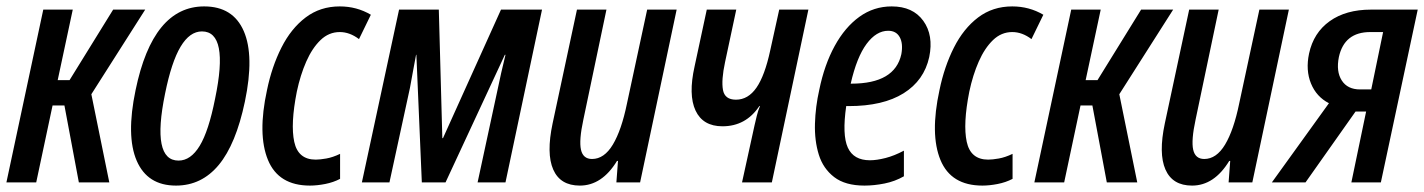

<svg xmlns="http://www.w3.org/2000/svg" viewBox="-22 -569 4443 599"><path d="M-2 0 113 -539H205L158 -319H195L331 -539H431L263 -275L319 0H224L179 -240H142L91 0Z M527 10Q438 10 404.5 -67.5Q371 -145 401 -288Q455 -549 615 -549Q705 -549 738.5 -472Q772 -395 742 -252Q714 -119 660.5 -54.5Q607 10 527 10ZM535 -68Q573 -68 601 -114Q629 -160 649 -261Q693 -471 608 -471Q570 -471 541.5 -423.5Q513 -376 493 -277Q450 -68 535 -68Z M945 10Q847 10 814 -70Q781 -150 811 -288Q826 -361 856 -420.5Q886 -480 931.5 -514.5Q977 -549 1038 -549Q1091 -549 1135 -523L1098 -447Q1069 -469 1038 -469Q1004 -469 978 -444Q952 -419 933.5 -377Q915 -335 904 -283Q884 -182 896 -126.5Q908 -71 963 -71Q976 -71 996 -74.5Q1016 -78 1039 -89V-11Q1018 0 992.5 5Q967 10 945 10Z M1107 0 1223 -539H1347L1358 -138H1360L1541 -539H1669L1555 0H1468L1529 -283Q1535 -313 1541.5 -341Q1548 -369 1555 -398H1553L1368 0H1294L1277 -398H1276Q1271 -372 1266.5 -347Q1262 -322 1257 -295L1193 0Z M1787 10Q1726 10 1704 -40Q1682 -90 1702 -184L1778 -539H1870L1798 -196Q1784 -131 1790.5 -102Q1797 -73 1825 -73Q1863 -73 1890 -118Q1917 -163 1934 -246L1997 -539H2089L1975 0H1901L1906 -67H1903Q1856 10 1787 10Z M2293 0 2332 -178Q2335 -191 2339 -207.5Q2343 -224 2349 -238H2347Q2305 -175 2232 -175Q2171 -175 2148 -224Q2125 -273 2145 -362L2183 -539H2275L2240 -375Q2228 -319 2233.5 -288.5Q2239 -258 2274 -258Q2312 -258 2338 -295.5Q2364 -333 2381 -412L2409 -539H2500L2386 0Z M2675 10Q2615 10 2580.5 -16.5Q2546 -43 2532.5 -86.5Q2519 -130 2520.5 -183Q2522 -236 2534 -289Q2550 -367 2582 -425.5Q2614 -484 2659 -516.5Q2704 -549 2760 -549Q2826 -549 2858.5 -504Q2891 -459 2877 -391Q2861 -318 2797 -278Q2733 -238 2626 -238H2618Q2605 -148 2623 -108.5Q2641 -69 2692 -69Q2713 -69 2740.5 -76Q2768 -83 2798 -99V-19Q2770 -3 2737.5 3.5Q2705 10 2675 10ZM2749 -473Q2712 -473 2681.5 -432Q2651 -391 2632 -308H2634Q2770 -308 2790 -400Q2796 -433 2785 -453Q2774 -473 2749 -473Z M3043 10Q2945 10 2912 -70Q2879 -150 2909 -288Q2924 -361 2954 -420.5Q2984 -480 3029.5 -514.5Q3075 -549 3136 -549Q3189 -549 3233 -523L3196 -447Q3167 -469 3136 -469Q3102 -469 3076 -444Q3050 -419 3031.5 -377Q3013 -335 3002 -283Q2982 -182 2994 -126.5Q3006 -71 3061 -71Q3074 -71 3094 -74.5Q3114 -78 3137 -89V-11Q3116 0 3090.5 5Q3065 10 3043 10Z M3205 0 3320 -539H3412L3365 -319H3402L3538 -539H3638L3470 -275L3526 0H3431L3386 -240H3349L3298 0Z M3697 10Q3636 10 3614 -40Q3592 -90 3612 -184L3688 -539H3780L3708 -196Q3694 -131 3700.5 -102Q3707 -73 3735 -73Q3773 -73 3800 -118Q3827 -163 3844 -246L3907 -539H3999L3885 0H3811L3816 -67H3813Q3766 10 3697 10Z M3946 0 4124 -247Q4085 -267 4068 -308.5Q4051 -350 4062 -402Q4076 -467 4126.5 -503Q4177 -539 4255 -539H4401L4286 0H4194L4240 -221H4207L4051 0ZM4221 -290H4256L4293 -469H4253Q4172 -469 4155 -391Q4146 -346 4164 -318Q4182 -290 4221 -290Z"/></svg>

Font: Noto Sans ExtraCondensed Medium
Style: Italic
Weight: 500
Width: 2
Italic angle: -12°
Designer: Monotype Design Team
Foundry: Monotype Imaging Inc.
Version: Version 2.013; ttfautohint (v1.8.4.7-5d5b)